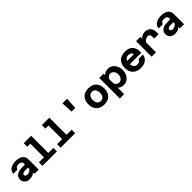

<svg xmlns="http://www.w3.org/2000/svg" viewBox="496 -2720 4857 4857"><g transform="rotate(-45 2925.0 -291.5)"><path d="M433 0 428 -100V-374Q428 -413 399 -435.5Q370 -458 319 -458Q270 -458 239.5 -437.5Q209 -417 204 -380H53Q58 -439 93 -481Q128 -523 187.5 -545.5Q247 -568 326 -568Q404 -568 462 -544.5Q520 -521 551.5 -475.5Q583 -430 583 -364V0ZM255 12Q200 12 158 -9.5Q116 -31 93 -69Q70 -107 70 -155Q70 -241 136.5 -288.5Q203 -336 320 -336H443V-228L316 -227Q273 -227 247.5 -211.5Q222 -196 222 -165Q222 -143 240.5 -127Q259 -111 293 -111Q340 -111 376.5 -134.5Q413 -158 437 -199L454 -94Q429 -39 377.5 -13.5Q326 12 255 12Z M897 0V-740H1053V0ZM717 0V-126H1235V0ZM787 -614V-740H975V-614Z M1547 0V-740H1703V0ZM1367 0V-126H1885V0ZM1437 -614V-740H1625V-614Z M2209 -450 2192 -761H2358L2341 -450Z M2925 12Q2836 12 2772 -23Q2708 -58 2673.5 -123Q2639 -188 2639 -278Q2639 -369 2673.5 -433.5Q2708 -498 2772 -533Q2836 -568 2925 -568Q3059 -568 3134.5 -491Q3210 -414 3210 -278Q3210 -188 3176 -123Q3142 -58 3078 -23Q3014 12 2925 12ZM2925 -114Q2985 -114 3019.5 -158Q3054 -202 3054 -278Q3054 -355 3019.5 -398.5Q2985 -442 2925 -442Q2864 -442 2829.5 -398.5Q2795 -355 2795 -278Q2795 -202 2829.5 -158Q2864 -114 2925 -114Z M3621 -568Q3694 -568 3749.5 -529.5Q3805 -491 3837 -425Q3869 -359 3869 -278Q3869 -198 3837 -132Q3805 -66 3749.5 -27Q3694 12 3621 12Q3573 12 3532 -5.5Q3491 -23 3462 -53V178H3306V-556H3457L3460 -502Q3489 -533 3530.5 -550.5Q3572 -568 3621 -568ZM3581 -116Q3620 -116 3649.5 -138Q3679 -160 3696 -196.5Q3713 -233 3713 -278Q3713 -324 3696 -360.5Q3679 -397 3649.5 -418.5Q3620 -440 3581 -440Q3540 -440 3508 -415Q3476 -390 3462 -348V-209Q3476 -167 3508 -141.5Q3540 -116 3581 -116Z M4230 12Q4140 12 4075.5 -23Q4011 -58 3976 -123Q3941 -188 3941 -278Q3941 -369 3976 -434Q4011 -499 4077.5 -533.5Q4144 -568 4238 -568Q4385 -568 4451.5 -484.5Q4518 -401 4507 -255H4065L4066 -362H4348Q4345 -400 4314 -423.5Q4283 -447 4237 -447Q4165 -447 4131 -402Q4097 -357 4097 -271Q4097 -228 4112 -192Q4127 -156 4156.5 -134.5Q4186 -113 4230 -113Q4277 -113 4309.5 -136Q4342 -159 4349 -194H4505Q4495 -99 4421.5 -43.5Q4348 12 4230 12Z M4994 -278V-353Q4994 -391 4974 -414.5Q4954 -438 4914 -438Q4869 -438 4829 -408Q4789 -378 4753 -304L4737 -435Q4763 -479 4794 -508.5Q4825 -538 4862.5 -553Q4900 -568 4945 -568Q5034 -568 5092 -513.5Q5150 -459 5150 -353V-278ZM4623 0V-556H4773L4779 -456V0Z M5633 0 5628 -100V-374Q5628 -413 5599 -435.5Q5570 -458 5519 -458Q5470 -458 5439.5 -437.5Q5409 -417 5404 -380H5253Q5258 -439 5293 -481Q5328 -523 5387.5 -545.5Q5447 -568 5526 -568Q5604 -568 5662 -544.5Q5720 -521 5751.5 -475.5Q5783 -430 5783 -364V0ZM5455 12Q5400 12 5358 -9.5Q5316 -31 5293 -69Q5270 -107 5270 -155Q5270 -241 5336.5 -288.5Q5403 -336 5520 -336H5643V-228L5516 -227Q5473 -227 5447.5 -211.5Q5422 -196 5422 -165Q5422 -143 5440.5 -127Q5459 -111 5493 -111Q5540 -111 5576.5 -134.5Q5613 -158 5637 -199L5654 -94Q5629 -39 5577.5 -13.5Q5526 12 5455 12Z"/></g></svg>

Font: Azeret Mono
Style: Bold
Weight: 700
Designer: Martin Vácha
Foundry: Displaay
Version: Version 1.002